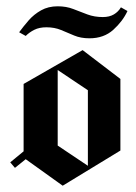

<svg xmlns="http://www.w3.org/2000/svg" viewBox="-20 -590 433 610"><path d="M264.2 -468.3Q236.7 -468.3 215.8 -477.1Q195 -485.8 174.2 -494.6Q153.3 -503.3 127.5 -503.3Q105 -503.3 89.2 -495.4Q73.3 -487.5 61.7 -475.8L40.8 -487.5Q54.2 -505.8 70.8 -525Q87.5 -544.2 110.4 -557.1Q133.3 -570 163.3 -570Q190.8 -570 212.9 -561.3Q235 -552.5 257.5 -544.2Q280 -535.8 306.7 -535.8Q327.5 -535.8 341.7 -544.2Q355.8 -552.5 364.2 -566.7L385 -555Q370 -522.5 340 -495.4Q310 -468.3 264.2 -468.3ZM27.5 -56.7 12.5 -74.2 55 -109.2V-323.3L242.5 -430.8L362.5 -339.2V-111.7L179.2 0L61.7 -84.2ZM259.2 -63.3V-303.3L163.3 -367.5V-127.5Z"/></svg>

Font: Manufacturing Consent
Style: Regular
Weight: 400
Version: Version 3.000; ttfautohint (v1.8.4.7-5d5b)